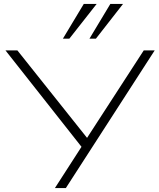

<svg xmlns="http://www.w3.org/2000/svg" viewBox="-20 -963 814 983"><path d="M261 0 406 -225 407 -199 8 -705H69L429 -253H423L716 -705H772L317 0ZM302 -765 409 -943H475L335 -765ZM438 -765 545 -943H610L471 -765Z"/></svg>

Font: Nunito Sans 10pt Expanded ExtraLight
Style: Regular
Weight: 250
Width: 7
Designer: Vernon Adams
Foundry: Vernon Adams
Version: Version 3.101;gftools[0.9.27]